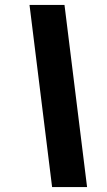

<svg xmlns="http://www.w3.org/2000/svg" viewBox="-20 -744 432 774"><path d="M190 10 99 -724H240L331 10Z"/></svg>

Font: Noto Sans Display Condensed Black
Style: Italic
Weight: 900
Width: 3
Italic angle: -192°
Designer: Monotype Design Team
Foundry: Monotype Imaging Inc.
Version: Version 1.900